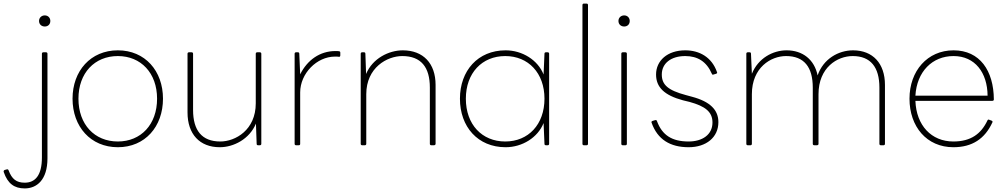

<svg xmlns="http://www.w3.org/2000/svg" viewBox="-141 -798 5610 1072"><path d="M77 -681C77 -662 91 -650 109 -650C127 -650 140 -662 140 -681C140 -699 127 -712 109 -712C91 -712 77 -699 77 -681ZM-104 148 -115 151C-120 153 -122 158 -120 163C-98 227 -61 254 -3 254C64 254 124 207 124 86V-498C124 -503 121 -506 116 -506H101C96 -506 93 -503 93 -498V81C93 182 55 222 -3 222C-49 222 -75 202 -93 153C-95 148 -99 146 -104 148Z M517 24C669 24 769 -91 769 -247C769 -402 669 -517 517 -517C365 -517 264 -402 264 -247C264 -91 365 24 517 24ZM517 -8C387 -8 297 -103 297 -247C297 -390 387 -485 517 -485C646 -485 736 -390 736 -247C736 -103 646 -8 517 -8Z M1288 -108 1292 5C1292 11 1295 13 1300 13H1310C1315 13 1318 10 1318 5V-498C1318 -503 1315 -506 1310 -506H1295C1290 -506 1287 -503 1287 -498V-221C1287 -72 1173 -8 1089 -8C986 -8 937 -70 937 -184V-498C937 -503 934 -506 929 -506H914C909 -506 906 -503 906 -498V-170C906 -49 974 24 1086 24C1163 24 1252 -21 1288 -108Z M1535 -383 1530 -498C1530 -504 1527 -506 1522 -506H1512C1507 -506 1504 -503 1504 -498V5C1504 10 1507 13 1512 13H1527C1532 13 1535 11 1535 5V-282C1535 -388 1628 -482 1729 -482C1739 -482 1744 -482 1751 -481C1756 -480 1759 -483 1759 -489V-504C1759 -509 1757 -511 1752 -512C1746 -513 1741 -513 1732 -513C1645 -513 1575 -463 1535 -383Z M1903 -385 1899 -498C1899 -504 1896 -506 1891 -506H1881C1876 -506 1873 -503 1873 -498V5C1873 10 1876 13 1881 13H1896C1901 13 1904 10 1904 5V-272C1904 -421 2021 -485 2105 -485C2210 -485 2259 -423 2259 -309V5C2259 10 2262 13 2267 13H2282C2287 13 2291 10 2291 5V-324C2291 -444 2222 -517 2108 -517C2030 -517 1939 -472 1903 -385Z M2899 -498 2894 -382C2862 -463 2775 -517 2682 -517C2527 -517 2427 -403 2427 -247C2427 -90 2527 24 2682 24C2775 24 2862 -30 2894 -111L2899 5C2899 11 2902 13 2908 13H2917C2922 13 2925 10 2925 5V-498C2925 -503 2922 -506 2917 -506H2908C2902 -506 2899 -504 2899 -498ZM2680 -8C2550 -8 2460 -103 2460 -247C2460 -390 2550 -485 2680 -485C2809 -485 2899 -390 2899 -247C2899 -103 2809 -8 2680 -8Z M3111 -770V5C3111 10 3114 13 3119 13H3134C3139 13 3142 10 3142 5V-770C3142 -775 3139 -778 3134 -778H3119C3114 -778 3111 -775 3111 -770Z M3312 -681C3312 -662 3326 -650 3344 -650C3362 -650 3375 -662 3375 -681C3375 -699 3362 -712 3344 -712C3326 -712 3312 -699 3312 -681ZM3328 -498V5C3328 10 3331 13 3336 13H3351C3356 13 3359 10 3359 5V-498C3359 -503 3356 -506 3351 -506H3336C3331 -506 3328 -503 3328 -498Z M3843 -382 3857 -386C3862 -388 3865 -391 3862 -396C3833 -479 3764 -517 3685 -517C3585 -517 3522 -459 3522 -382C3522 -311 3568 -266 3672 -238L3709 -229C3796 -205 3837 -174 3837 -114C3837 -45 3779 -8 3704 -8C3611 -8 3556 -43 3527 -122C3525 -127 3523 -129 3516 -127L3503 -123C3497 -121 3495 -118 3497 -113C3530 -19 3601 24 3704 24C3802 24 3870 -31 3870 -116C3870 -184 3824 -231 3722 -258L3689 -267C3588 -294 3554 -325 3554 -382C3554 -444 3605 -485 3685 -485C3754 -485 3804 -454 3833 -387C3835 -382 3838 -379 3843 -382Z M4057 -386 4052 -498C4052 -504 4049 -506 4044 -506H4034C4029 -506 4026 -503 4026 -498V5C4026 10 4029 13 4034 13H4049C4054 13 4057 10 4057 5V-272C4057 -421 4163 -485 4248 -485C4349 -485 4397 -423 4397 -309V5C4397 10 4400 13 4406 13H4420C4426 13 4429 10 4429 5V-272C4429 -421 4534 -485 4620 -485C4720 -485 4769 -423 4769 -309V5C4769 10 4772 13 4777 13H4792C4797 13 4800 10 4800 5V-324C4800 -444 4732 -517 4622 -517C4541 -517 4456 -470 4424 -377C4406 -465 4341 -517 4251 -517C4174 -517 4092 -473 4057 -386Z M5394 -125 5383 -129C5378 -132 5374 -130 5372 -125C5337 -51 5280 -8 5182 -8C5059 -8 4975 -98 4970 -235H5400C5405 -235 5408 -238 5408 -243C5407 -403 5330 -517 5183 -517C5037 -517 4937 -402 4937 -247C4937 -91 5033 24 5182 24C5287 24 5358 -23 5400 -115C5402 -119 5400 -123 5394 -125ZM5373 -264H4970C4978 -398 5064 -485 5183 -485C5303 -485 5372 -392 5373 -264Z"/></svg>

Font: LINE Seed JP_OTF Thin
Style: Regular
Weight: 250
Designer: LY Corporation & Fontrix & Fontworks
Version: Version 1.007